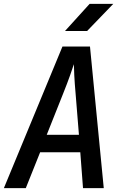

<svg xmlns="http://www.w3.org/2000/svg" viewBox="-21 -970 641 990"><path d="M-1 0 301 -730H443L514 0H407L393 -185H186L112 0ZM220 -275H386L369 -485Q364 -541 362 -582Q360 -623 360 -639Q355 -623 340.5 -582Q326 -541 304 -486ZM314 -810 441 -950H563L428 -810Z"/></svg>

Font: NKDuy Mono SemiBold
Style: Italic
Weight: 600
Italic angle: -9°
Monospace: yes
Designer: NKDuy
Foundry: NKDuy
Version: Version 2.251; ttfautohint (v1.8.4.7-5d5b)